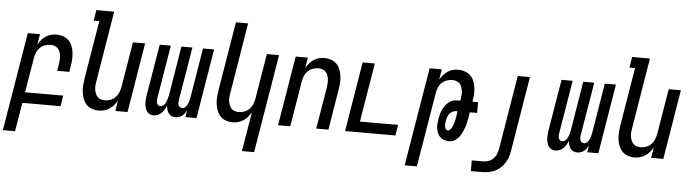

<svg xmlns="http://www.w3.org/2000/svg" viewBox="-83 -974 5137 1428"><g transform="rotate(5 2485.0 -260.0)"><path d="M-30 215 92 -520H183L170 -441Q180 -459 194 -476Q208 -493 226 -505Q244 -517 265 -522.5Q286 -528 306 -528Q332 -528 356.5 -519.5Q381 -511 398 -493.5Q415 -476 424 -452.5Q433 -429 436 -404Q439 -379 437.5 -352.5Q436 -326 431 -299L425 -260H334L343 -313Q345 -328 346 -343.5Q347 -359 345 -374Q343 -389 338 -403Q333 -417 323 -427.5Q313 -438 298.5 -443Q284 -448 269 -448Q248 -448 226.5 -440.5Q205 -433 189 -417Q173 -401 164.5 -380Q156 -359 153 -338L110 -80H395L382 0H97L61 215Z M667 8Q641 8 616.5 -0.5Q592 -9 575.5 -26.5Q559 -44 550 -67.5Q541 -91 537.5 -116Q534 -141 536 -167.5Q538 -194 542 -221L614 -655H572L585 -735H718L631 -207Q628 -192 627 -176.5Q626 -161 628 -146Q630 -131 635.5 -117Q641 -103 650.5 -92.5Q660 -82 675 -77Q690 -72 705 -72Q726 -72 747 -79.5Q768 -87 784 -103Q800 -119 808.5 -140Q817 -161 821 -182L877 -520H968L882 0H791L804 -79Q794 -61 779.5 -44Q765 -27 747 -15Q729 -3 708 2.5Q687 8 667 8Z M1239 8Q1223 8 1210 1.5Q1197 -5 1188.5 -17Q1180 -29 1176 -43.5Q1172 -58 1171 -73Q1165 -58 1156.5 -43.5Q1148 -29 1136 -17Q1124 -5 1108 1.5Q1092 8 1077 8Q1061 8 1048 1.5Q1035 -5 1026.5 -17Q1018 -29 1014 -44Q1010 -59 1009 -74Q1008 -89 1009.5 -105Q1011 -121 1013 -137L1077 -520H1160L1094 -123Q1092 -113 1092 -103.5Q1092 -94 1095 -85Q1098 -76 1105 -70.5Q1112 -65 1122 -65Q1135 -65 1146 -75.5Q1157 -86 1162.5 -98.5Q1168 -111 1171.5 -124Q1175 -137 1178 -150L1239 -520H1321L1255 -123Q1253 -113 1253 -103.5Q1253 -94 1256 -85Q1259 -76 1266.5 -70.5Q1274 -65 1284 -65Q1297 -65 1308 -75.5Q1319 -86 1324.5 -98.5Q1330 -111 1333 -124Q1336 -137 1339 -150L1400 -520H1483L1397 0H1314L1322 -51Q1316 -40 1308 -28.5Q1300 -17 1289 -8.5Q1278 0 1264.5 4Q1251 8 1239 8Z M1755 215 1804 -79Q1794 -61 1779.5 -44Q1765 -27 1747 -15Q1729 -3 1708 2.5Q1687 8 1667 8Q1641 8 1616.5 -0.5Q1592 -9 1575.5 -26.5Q1559 -44 1550 -67.5Q1541 -91 1537.5 -116Q1534 -141 1536 -167.5Q1538 -194 1542 -221L1627 -735H1718L1631 -207Q1628 -192 1627 -176.5Q1626 -161 1628 -146Q1630 -131 1635.5 -117Q1641 -103 1650.5 -92.5Q1660 -82 1675 -77Q1690 -72 1705 -72Q1726 -72 1747 -79.5Q1768 -87 1784 -103Q1800 -119 1808.5 -140Q1817 -161 1821 -182L1877 -520H1968L1846 215Z M2006 0 2092 -520H2183L2170 -441Q2180 -459 2194 -476Q2208 -493 2226 -505Q2244 -517 2265 -522.5Q2286 -528 2306 -528Q2332 -528 2356.5 -519.5Q2381 -511 2398 -493.5Q2415 -476 2424 -452.5Q2433 -429 2436 -404Q2439 -379 2437.5 -352.5Q2436 -326 2431 -299L2382 0H2291L2343 -313Q2345 -328 2346 -343.5Q2347 -359 2345 -374Q2343 -389 2338 -403Q2333 -417 2323 -427.5Q2313 -438 2298.5 -443Q2284 -448 2269 -448Q2248 -448 2226.5 -440.5Q2205 -433 2189 -417Q2173 -401 2164.5 -380Q2156 -359 2153 -338L2097 0Z M2506 0 2592 -520H2683L2610 -80H2895L2882 0Z M2970 215 3092 -520H3183L3170 -441Q3180 -459 3194 -476Q3208 -493 3226 -505Q3244 -517 3265 -522.5Q3286 -528 3306 -528Q3332 -528 3356 -519.5Q3380 -511 3397.5 -493.5Q3415 -476 3424 -453Q3433 -430 3436 -404.5Q3439 -379 3437.5 -352.5Q3436 -326 3431 -300H3473V-220H3418L3411 -176Q3408 -157 3403.5 -137.5Q3399 -118 3392 -99.5Q3385 -81 3376 -62.5Q3367 -44 3354 -28Q3341 -12 3322 -2Q3303 8 3284 8Q3265 8 3247.5 2.5Q3230 -3 3217.5 -14.5Q3205 -26 3197.5 -42.5Q3190 -59 3187 -76.5Q3184 -94 3185.5 -113Q3187 -132 3190 -151Q3193 -168 3197.5 -185Q3202 -202 3209.5 -218.5Q3217 -235 3227.5 -250Q3238 -265 3252.5 -277Q3267 -289 3284 -294.5Q3301 -300 3318 -300H3340L3343 -313Q3345 -328 3346 -343.5Q3347 -359 3345 -374Q3343 -389 3338 -403Q3333 -417 3323 -427.5Q3313 -438 3298.5 -443Q3284 -448 3269 -448Q3248 -448 3226.5 -440.5Q3205 -433 3189 -417Q3173 -401 3164.5 -380Q3156 -359 3153 -338L3061 215ZM3268 -72Q3278 -72 3285 -80.5Q3292 -89 3297 -98Q3302 -107 3305.5 -117Q3309 -127 3312 -136.5Q3315 -146 3316.5 -156Q3318 -166 3320 -176L3327 -220H3318Q3304 -220 3290 -213Q3276 -206 3267 -194Q3258 -182 3253 -168Q3248 -154 3246 -140Q3244 -129 3243.5 -119Q3243 -109 3244 -99Q3245 -89 3251 -80.5Q3257 -72 3268 -72Z M3464 215V135H3547Q3567 135 3588 128Q3609 121 3624.5 105.5Q3640 90 3647.5 70Q3655 50 3659 30L3750 -520H3841L3748 43Q3744 66 3736 89Q3728 112 3714.5 132.5Q3701 153 3682 170Q3663 187 3640 197Q3617 207 3593.5 211Q3570 215 3547 215Z M4239 8Q4223 8 4210 1.5Q4197 -5 4188.5 -17Q4180 -29 4176 -43.5Q4172 -58 4171 -73Q4165 -58 4156.5 -43.5Q4148 -29 4136 -17Q4124 -5 4108 1.5Q4092 8 4077 8Q4061 8 4048 1.5Q4035 -5 4026.5 -17Q4018 -29 4014 -44Q4010 -59 4009 -74Q4008 -89 4009.5 -105Q4011 -121 4013 -137L4077 -520H4160L4094 -123Q4092 -113 4092 -103.5Q4092 -94 4095 -85Q4098 -76 4105 -70.5Q4112 -65 4122 -65Q4135 -65 4146 -75.5Q4157 -86 4162.5 -98.5Q4168 -111 4171.5 -124Q4175 -137 4178 -150L4239 -520H4321L4255 -123Q4253 -113 4253 -103.5Q4253 -94 4256 -85Q4259 -76 4266.5 -70.5Q4274 -65 4284 -65Q4297 -65 4308 -75.5Q4319 -86 4324.5 -98.5Q4330 -111 4333 -124Q4336 -137 4339 -150L4400 -520H4483L4397 0H4314L4322 -51Q4316 -40 4308 -28.5Q4300 -17 4289 -8.5Q4278 0 4264.5 4Q4251 8 4239 8Z M4667 8Q4641 8 4616.5 -0.5Q4592 -9 4575.5 -26.5Q4559 -44 4550 -67.5Q4541 -91 4537.5 -116Q4534 -141 4536 -167.5Q4538 -194 4542 -221L4614 -655H4572L4585 -735H4718L4631 -207Q4628 -192 4627 -176.5Q4626 -161 4628 -146Q4630 -131 4635.5 -117Q4641 -103 4650.5 -92.5Q4660 -82 4675 -77Q4690 -72 4705 -72Q4726 -72 4747 -79.5Q4768 -87 4784 -103Q4800 -119 4808.5 -140Q4817 -161 4821 -182L4877 -520H4968L4882 0H4791L4804 -79Q4794 -61 4779.5 -44Q4765 -27 4747 -15Q4729 -3 4708 2.5Q4687 8 4667 8Z"/></g></svg>

Font: Iosevka Term Curly Md Obl
Style: Regular
Weight: 500
Italic angle: -9°
Designer: Belleve Invis
Foundry: Belleve Invis
Version: Version 32.3.0